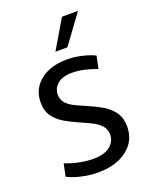

<svg xmlns="http://www.w3.org/2000/svg" viewBox="-139 -802 706 890"><g transform="rotate(-20 214.5 -357.0)"><path d="M190 11Q150 11 110 2Q70 -7 40 -22L53 -84Q78 -73 116 -64.5Q154 -56 192 -56Q244 -56 272.5 -78.5Q301 -101 301 -136Q301 -163 284 -181Q267 -199 240.5 -212Q214 -225 184 -238Q152 -252 121 -269.5Q90 -287 69.5 -314.5Q49 -342 49 -385Q49 -450 98.5 -490.5Q148 -531 231 -531Q268 -531 304.5 -522.5Q341 -514 367 -501L354 -439Q333 -448 299 -456.5Q265 -465 232 -465Q185 -465 160.5 -444Q136 -423 136 -392Q136 -367 150.5 -350.5Q165 -334 189 -322Q213 -310 242 -298Q275 -284 309 -265.5Q343 -247 365.5 -218Q388 -189 388 -143Q388 -73 333 -31Q278 11 190 11ZM194 -583 278 -725H357L253 -583Z"/></g></svg>

Font: Murecho
Style: Regular
Weight: 400
Designer: Neil Summerour
Foundry: Positype
Version: Version 1.010; ttfautohint (v1.8.3)